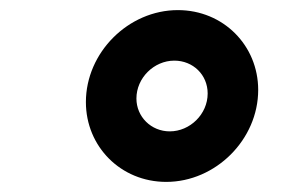

<svg xmlns="http://www.w3.org/2000/svg" viewBox="-20 -777 593 380"><path d="M309 -417C407 -417 491 -501 491 -599C491 -687 422 -757 332 -757C234 -757 150 -673 150 -575C150 -487 219 -417 309 -417ZM316 -517C279 -517 250 -546 250 -582C250 -623 285 -657 325 -657C362 -657 391 -629 391 -592C391 -551 356 -517 316 -517Z"/></svg>

Font: Plus Jakarta Sans ExtraBold
Style: Italic
Weight: 800
Italic angle: -8°
Designer: Gumpita Rahayu
Foundry: Tokotype
Version: Version 2.071;gftools[0.9.30]